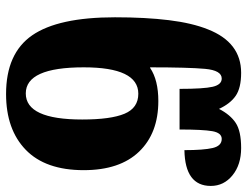

<svg xmlns="http://www.w3.org/2000/svg" viewBox="-111 -694 815 633"><g transform="rotate(90 296.5 -377.5)"><path d="M290 10Q407 10 474 -55Q541 -120 541 -246Q541 -365 480 -428.5Q419 -492 313 -492Q244 -492 204 -465H202Q202 -591 207 -646Q212 -701 239 -701Q259 -701 266 -671.5Q273 -642 273 -562H407Q407 -639 412.5 -670Q418 -701 438 -701Q461 -701 468 -671Q475 -641 475 -578Q593 -580 593 -665Q593 -708 558 -736.5Q523 -765 468 -765Q412 -765 385 -747Q358 -729 339 -692Q322 -729 296 -747Q270 -765 220 -765Q120 -765 77 -656Q56 -604 46.5 -527Q37 -450 37 -349Q37 -162 96.5 -76Q156 10 290 10ZM288 -55Q202 -55 202 -246Q202 -426 289 -426Q336 -426 355 -380.5Q374 -335 374 -241Q374 -55 288 -55Z"/></g></svg>

Font: Noto Serif Georgian SemiCondensed Extra
Style: Regular
Weight: 800
Width: 4
Designer: Monotype Design Team
Foundry: Monotype Imaging Inc.
Version: Version 1.901